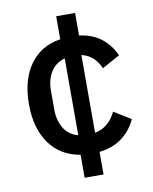

<svg xmlns="http://www.w3.org/2000/svg" viewBox="-84 -693 696 871"><g transform="rotate(-10 264.5 -258.0)"><path d="M235 114V8Q144 -7 94 -77Q44 -147 44 -258Q44 -370 94 -440Q144 -510 235 -524V-630H322V-526Q384 -518 424 -486Q464 -454 485 -406L403 -361Q391 -390 369.5 -410Q348 -430 317 -437V-79Q350 -85 374.5 -106Q399 -127 414 -159L492 -111Q470 -62 427.5 -29.5Q385 3 322 10V114ZM153 -215Q153 -165 174.5 -129Q196 -93 240 -81V-435Q197 -423 175 -387.5Q153 -352 153 -301Z"/></g></svg>

Font: IBM Plex Sans Thai Medium
Style: Regular
Weight: 500
Designer: Mike Abbink, Paul van der Laan, Pieter van Rosmalen, Ben Mitchell, Mark Frömberg
Foundry: Bold Monday
Version: Version 1.1